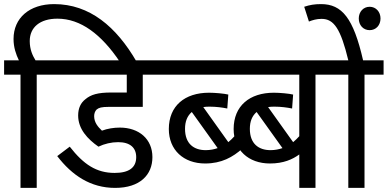

<svg xmlns="http://www.w3.org/2000/svg" viewBox="-20 -916 1890 936"><path d="M80 -552V0H159V-552H252V-622H153C139 -645 125 -674 125 -716C125 -783 175 -825 260 -825C373 -825 474 -749 564 -615H646C547 -786 417 -896 244 -896C123 -896 46 -828 46 -726C46 -685 58 -651 72 -622H0V-552Z M556 -223C614 -223 644 -196 644 -150C644 -99 609 -73 539 -73C450 -73 388 -114 320 -201L259 -155C331 -61 422 0 541 0C663 0 723 -64 723 -150C723 -238 658 -294 564 -294C535 -294 503 -289 477 -279C457 -298 439 -319 439 -350C439 -362 443 -374 451 -382C462 -391 475 -395 511 -395H676V-552H776V-622H238V-552H598V-465H523C457 -465 423 -455 396 -432C374 -415 361 -389 361 -353C361 -287 407 -238 460 -201C489 -215 523 -223 556 -223Z M762 -622V-552H1135V-622ZM1162 -192 1123 -252C1114 -242 1104 -232 1093 -223L971 -394C981 -396 992 -396 1004 -396C1033 -396 1064 -392 1088 -387L1093 -455C1073 -460 1027 -464 999 -464C881 -464 803 -400 803 -287C803 -185 875 -119 980 -119C1060 -119 1115 -150 1162 -192ZM882 -288C882 -324 893 -351 915 -370L1041 -194C1024 -188 1004 -184 983 -184C925 -184 882 -215 882 -288Z M1611 -552V-622H1078V-552H1439V-252C1430 -242 1420 -232 1409 -223L1287 -394C1297 -396 1308 -396 1320 -396C1349 -396 1380 -392 1404 -387L1409 -455C1389 -460 1343 -464 1315 -464C1197 -464 1119 -400 1119 -287C1119 -185 1191 -119 1296 -119C1362 -119 1406 -139 1439 -163V0H1518V-552ZM1198 -288C1198 -324 1209 -351 1231 -370L1357 -194C1340 -188 1320 -184 1299 -184C1241 -184 1198 -215 1198 -288Z M1757 -552H1850V-622H1750C1703 -828 1647 -896 1545 -896C1513 -896 1490 -892 1463 -883L1486 -811C1504 -818 1523 -824 1548 -824C1608 -824 1641 -775 1678 -622H1598V-552H1678V0H1757ZM1729 -826C1729 -793 1751 -769 1782 -769C1813 -769 1835 -793 1835 -826C1835 -858 1813 -883 1782 -883C1751 -883 1729 -858 1729 -826Z"/></svg>

Font: Noto Sans Devanagari UI SemiCondensed
Style: Regular
Weight: 400
Width: 4
Designer: Jelle Bosma - Monotype Design Team
Foundry: Monotype Imaging Inc.
Version: Version 2.003